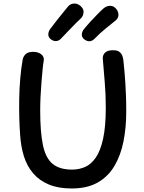

<svg xmlns="http://www.w3.org/2000/svg" viewBox="-20 -1061 814 1089"><path d="M109 -725Q114 -745 128 -756Q142 -767 168 -767Q196 -767 214 -753Q232 -739 228 -715Q225 -702 222 -670.5Q219 -639 215.5 -598Q212 -557 210 -514Q208 -471 208 -435Q208 -312 223.5 -238Q239 -164 278.5 -131.5Q318 -99 389 -99Q428 -99 462.5 -114Q497 -129 523.5 -167.5Q550 -206 565 -275Q580 -344 580 -451Q580 -527 574 -595.5Q568 -664 563 -728Q562 -750 576.5 -763Q591 -776 618 -776Q644 -777 657 -767Q670 -757 675 -741.5Q680 -726 681 -707Q684 -678 686.5 -649.5Q689 -621 691 -589.5Q693 -558 694.5 -518.5Q696 -479 696 -427Q696 -338 680.5 -259.5Q665 -181 629.5 -120.5Q594 -60 534.5 -26Q475 8 386 8Q311 8 257 -14.5Q203 -37 168 -78Q133 -119 115.5 -175Q98 -231 94 -299Q91 -338 89.5 -390.5Q88 -443 89 -501.5Q90 -560 95 -617.5Q100 -675 109 -725ZM296 -828Q281 -828 267.5 -839Q254 -850 254 -865Q254 -884 268 -901Q284 -922 299.5 -942Q315 -962 331.5 -982Q348 -1002 364 -1022Q370 -1030 379.5 -1035.5Q389 -1041 403 -1041Q415 -1041 426.5 -1034.5Q438 -1028 446 -1017Q454 -1006 454 -994Q454 -983 450 -973Q446 -963 436 -954Q417 -937 386 -904.5Q355 -872 324 -840Q318 -834 311 -831Q304 -828 296 -828ZM487 -827Q472 -827 458 -838Q444 -849 444 -864Q444 -882 458 -898Q475 -919 495 -940.5Q515 -962 534.5 -982Q554 -1002 568 -1014Q578 -1022 587 -1025Q596 -1028 604 -1028Q618 -1028 628.5 -1020.5Q639 -1013 645.5 -1001.5Q652 -990 652 -977Q652 -956 631 -941Q612 -926 579 -899Q546 -872 515 -840Q509 -834 501.5 -830.5Q494 -827 487 -827Z"/></svg>

Font: Playpen Sans Medium
Style: Regular
Weight: 500
Designer: Laura Meseguer, Veronika Burian, José Scaglione
Foundry: TypeTogether
Version: Version 1.001